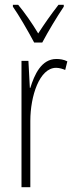

<svg xmlns="http://www.w3.org/2000/svg" viewBox="-20 -784 311 804"><path d="M123 -606H157C182 -653 218 -713 247 -756V-764H225C191 -720 168 -687 140 -644C115 -686 82 -733 56 -764H34V-756C58 -722 97 -655 123 -606ZM216 -537C153 -537 124 -471 107 -416H105L99 -529H70V0H107V-278C107 -381 145 -500 215 -500C229 -500 244 -495 253 -491L262 -527C247 -535 230 -537 216 -537Z"/></svg>

Font: Noto Sans Kannada ExtraCondensed ExtraLight
Style: Regular
Weight: 200
Width: 2
Designer: Jelle Bosma - Monotype Design Team
Foundry: Monotype Imaging Inc.
Version: Version 2.005